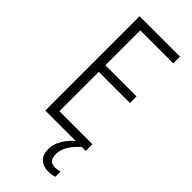

<svg xmlns="http://www.w3.org/2000/svg" viewBox="-294 -761 1028 1028"><g transform="rotate(45 220.0 -247.0)"><path d="M389 0H83V-714H389V-663H139V-399H375V-349H139V-51H389ZM288 126Q288 179 335 179Q346 179 356 177Q366 175 372 173V212Q363 216 351.5 218Q340 220 326 220Q285 220 262.5 198Q240 176 240 134Q240 95 263.5 57.5Q287 20 326 -11L359 0Q323 33 305.5 63Q288 93 288 126Z"/></g></svg>

Font: Noto Sans Georgian Condensed Light
Style: Regular
Weight: 300
Width: 3
Designer: Monotype Design Team, Akaki Razmadze
Foundry: Google LLC
Version: Version 2.005; ttfautohint (v1.8.4.7-5d5b)